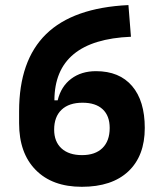

<svg xmlns="http://www.w3.org/2000/svg" viewBox="-20 -716 626 746"><path d="M297.9 9.8Q183.1 9.8 118.7 -55.7Q54.2 -121.1 54.2 -237.3V-283.7Q54.2 -481 159.2 -583.5Q264.2 -686 479 -696.3L488.8 -573.2Q191.9 -561 191.4 -326.2H204.1Q217.3 -380.4 256.6 -409.9Q295.9 -439.5 353 -439.5Q443.8 -439.5 493.2 -381.8Q542.5 -324.2 542.5 -218.8Q542.5 -110.4 478.8 -50.3Q415 9.8 297.9 9.8ZM298.8 -113.3Q350.1 -113.3 378.2 -140.9Q406.2 -168.5 406.2 -218.8Q406.2 -266.1 378.9 -291.5Q351.6 -316.9 300.8 -316.9Q248 -316.9 219.2 -289.6Q190.4 -262.2 190.4 -212.4Q190.4 -165.5 219 -139.4Q247.6 -113.3 298.8 -113.3Z"/></svg>

Font: CaskaydiaMono NF
Style: Bold
Weight: 700
Designer: Aaron Bell
Foundry: Saja Typeworks
Version: Version 2111.001; ttfautohint (v1.8.4);Nerd Fonts 3.1.1